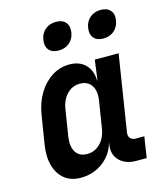

<svg xmlns="http://www.w3.org/2000/svg" viewBox="-117 -875 835 973"><g transform="rotate(-15 300.0 -388.0)"><path d="M187 10Q136 10 102.5 -16.5Q69 -43 55.5 -90.5Q42 -138 52 -200L76 -349Q86 -412 115 -459.5Q144 -507 186 -533.5Q228 -560 278 -560Q330 -560 361 -529Q392 -498 393 -445H395L409 -550H534L471 -151Q468 -132 478 -121Q488 -110 506 -110H551L534 0H481Q423 0 391.5 -32.5Q360 -65 369 -117L370 -126Q353 -65 303 -27.5Q253 10 187 10ZM249 -98Q289 -98 318 -127.5Q347 -157 354 -206L376 -344Q384 -393 364.5 -422.5Q345 -452 304 -452Q264 -452 235.5 -422.5Q207 -393 200 -344L178 -206Q171 -157 189.5 -127.5Q208 -98 249 -98ZM480 -642Q446 -642 429.5 -661.5Q413 -681 418 -714Q423 -747 446 -766.5Q469 -786 503 -786Q536 -786 553 -766.5Q570 -747 564 -714Q559 -681 536 -661.5Q513 -642 480 -642ZM245 -642Q211 -642 194.5 -661.5Q178 -681 183 -714Q188 -747 211 -766.5Q234 -786 268 -786Q302 -786 318.5 -766.5Q335 -747 330 -714Q325 -681 302 -661.5Q279 -642 245 -642Z"/></g></svg>

Font: JetBrains Mono NL
Style: Bold Italic
Weight: 700
Italic angle: -9°
Designer: Philipp Nurullin, Konstantin Bulenkov
Foundry: JetBrains
Version: Version 2.304; ttfautohint (v1.8.4.7-5d5b)